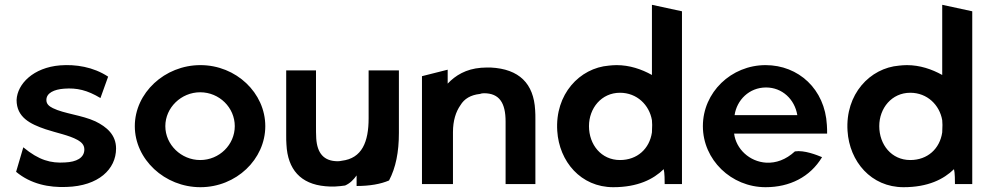

<svg xmlns="http://www.w3.org/2000/svg" viewBox="-20 -766 4114 799"><path d="M47 -51C108 0 184 15 257 12C390 8 463 -62 463 -148C463 -205 424 -238 377 -261C321 -287 246 -293 200 -316C184 -324 173 -333 173 -350C173 -379 205 -394 247 -397C300 -401 343 -391 398 -358L430 -447C368 -488 294 -499 230 -494C119 -485 52 -417 49 -350C49 -278 105 -250 170 -228C215 -213 268 -203 302 -184C318 -175 331 -164 331 -144C331 -109 298 -92 251 -90C192 -86 142 -99 77 -153Z M668 -241C668 -318 734 -382 813 -382C893 -382 957 -318 957 -241C957 -164 893 -100 813 -100C734 -100 668 -164 668 -241ZM541 -241C541 -103 665 13 814 13C963 13 1084 -103 1084 -241C1084 -379 963 -495 814 -495C665 -495 541 -379 541 -241Z M1171 -473V-203C1171 -190 1171 -177 1172 -165C1177 -61 1231 0 1334 9C1361 12 1389 10 1416 6C1437 -3 1452 -19 1464 -36V8C1519 8 1564 0 1599 -15C1627 -68 1640 -133 1640 -213V-473H1514V-274C1514 -176 1487 -107 1402 -97C1397 -96 1392 -95 1386 -95C1327 -95 1300 -129 1296 -190C1295 -207 1295 -225 1295 -243V-473Z M2208 0V-270C2208 -283 2208 -295 2207 -308C2201 -418 2141 -479 2022 -485C2009 -485 1995 -485 1982 -484C1919 -479 1875 -452 1843 -418V-476L1736 -449V0H1865V-216C1865 -264 1877 -301 1896 -328C1912 -355 1939 -371 1977 -375C1982 -377 1988 -378 1994 -378C2058 -378 2084 -338 2084 -260V0Z M2532 13C2634 13 2699 -20 2742 -62C2746 -47 2746 -12 2746 0H2818V-719L2693 -746V-454C2650 -478 2600 -495 2546 -495C2534 -495 2524 -494 2514 -493C2392 -483 2289 -374 2299 -221C2307 -94 2397 13 2532 13ZM2560 -380C2631 -380 2682 -329 2693 -266C2693 -259 2694 -252 2694 -246C2694 -235 2693 -225 2693 -215C2683 -147 2632 -100 2560 -100C2482 -100 2431 -164 2431 -241C2431 -316 2483 -380 2560 -380Z M3035 -210H3422C3422 -222 3422 -234 3421 -246C3413 -395 3303 -495 3166 -495C3023 -495 2905 -382 2905 -241C2905 -101 3023 13 3166 13C3266 13 3351 -29 3401 -112C3379 -121 3327 -142 3288 -136C3250 -101 3209 -87 3169 -89C3099 -93 3043 -146 3035 -210ZM3298 -287H3037C3046 -349 3097 -402 3168 -402C3235 -402 3287 -353 3298 -287Z M3740 13C3842 13 3907 -20 3950 -62C3954 -47 3954 -12 3954 0H4026V-719L3901 -746V-454C3858 -478 3808 -495 3754 -495C3742 -495 3732 -494 3722 -493C3600 -483 3497 -374 3507 -221C3515 -94 3605 13 3740 13ZM3768 -380C3839 -380 3890 -329 3901 -266C3901 -259 3902 -252 3902 -246C3902 -235 3901 -225 3901 -215C3891 -147 3840 -100 3768 -100C3690 -100 3639 -164 3639 -241C3639 -316 3691 -380 3768 -380Z"/></svg>

Font: Bluebird
Style: Regular
Weight: 400
Designer: Jasper
Foundry: Cannot Into Space Fonts
Version: Version 0.98